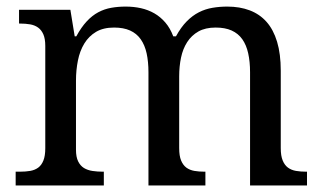

<svg xmlns="http://www.w3.org/2000/svg" viewBox="-20 -566 985 586"><path d="M296.9 -42V0H27.8V-42H41Q58.1 -42 72.3 -44.4Q86.4 -46.9 96.7 -54.4Q106.9 -62 112.5 -76.2Q118.2 -90.3 118.2 -113.8V-425.8Q118.2 -447.8 112.3 -461.2Q106.4 -474.6 96.2 -481.9Q85.9 -489.3 71.8 -491.7Q57.6 -494.1 41 -494.1H38.1V-536.1H194.8L208 -455.1H212.9Q228 -482.9 244.6 -500.7Q261.2 -518.6 280 -528.6Q298.8 -538.6 319.6 -542.2Q340.3 -545.9 363.8 -545.9Q388.2 -545.9 410.2 -541Q432.1 -536.1 450.9 -525.4Q469.7 -514.6 484.6 -497.3Q499.5 -480 508.8 -455.1H517.1Q532.2 -482.9 549.8 -500.7Q567.4 -518.6 587.2 -528.6Q606.9 -538.6 628.7 -542.2Q650.4 -545.9 673.8 -545.9Q711.9 -545.9 742.2 -534.4Q772.5 -522.9 793.5 -499.3Q814.5 -475.6 825.7 -438.5Q836.9 -401.4 836.9 -350.1V-113.8Q836.9 -90.3 842.8 -76.2Q848.6 -62 858.9 -54.4Q869.1 -46.9 883.3 -44.4Q897.5 -42 914.1 -42H917V0H743.2V-345.2Q743.2 -377.9 737.5 -403.3Q731.9 -428.7 719.5 -446.3Q707 -463.9 687 -472.9Q667 -481.9 638.2 -481.9Q606.9 -481.9 585.7 -470Q564.5 -458 551.3 -437.5Q538.1 -417 532.5 -390.1Q526.9 -363.3 526.9 -333V-113.8Q526.9 -90.3 532.7 -76.2Q538.6 -62 548.8 -54.4Q559.1 -46.9 573.2 -44.4Q587.4 -42 604 -42H606.9V0H433.1V-345.2Q433.1 -377.9 427.5 -403.3Q421.9 -428.7 409.4 -446.3Q397 -463.9 377 -472.9Q356.9 -481.9 328.1 -481.9Q295.4 -481.9 273.2 -468.8Q251 -455.6 237.3 -433.1Q223.6 -410.6 217.8 -381.3Q211.9 -352.1 211.9 -319.8V-108.9Q211.9 -86.9 218.5 -73.5Q225.1 -60.1 236.3 -53.2Q247.6 -46.4 262.5 -44.2Q277.3 -42 293.9 -42Z"/></svg>

Font: Noto Serif
Style: Regular
Weight: 400
Designer: Monotype Design team
Foundry: Monotype Imaging Inc.
Version: Version 1.02